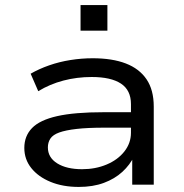

<svg xmlns="http://www.w3.org/2000/svg" viewBox="-20 -729 728 758"><path d="M291 9Q228 9 179.5 -11Q131 -31 103.5 -65.5Q76 -100 76 -145Q76 -192 106.5 -223.5Q137 -255 205.5 -270.5Q274 -286 389 -286H514V-225H393Q326 -225 282.5 -220Q239 -215 214 -206Q189 -197 179 -182Q169 -167 169 -147Q169 -107 206 -84Q243 -61 304 -61Q357 -61 401 -79.5Q445 -98 471 -131Q497 -164 497 -205V-318Q497 -373 457.5 -399Q418 -425 342 -425Q284 -425 230.5 -411Q177 -397 131 -369L101 -438Q134 -457 174 -471Q214 -485 258 -492Q302 -499 346 -499Q423 -499 476.5 -478.5Q530 -458 558.5 -416Q587 -374 587 -308V0H502V-112L510 -113Q493 -78 463 -50.5Q433 -23 390 -7Q347 9 291 9ZM298 -608V-709H404V-608Z"/></svg>

Font: Nunito Sans 10pt Expanded
Style: Regular
Weight: 400
Width: 7
Designer: Vernon Adams
Foundry: Vernon Adams
Version: Version 3.101;gftools[0.9.27]